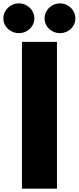

<svg xmlns="http://www.w3.org/2000/svg" viewBox="-50 -1062 470 1146"><path d="M400 -952C400 -1003 357 -1042 308 -1042C259 -1042 216 -1003 216 -952C216 -901 260 -864 308 -864C356 -864 400 -901 400 -952ZM155 -952C155 -1003 112 -1042 63 -1042C13 -1042 -30 -1003 -30 -952C-30 -901 14 -864 63 -864C111 -864 155 -901 155 -952ZM81 -812V64H290V-812Z"/></svg>

Font: LINE Seed JP_OTF ExtraBold
Style: Regular
Weight: 800
Designer: LY Corporation & Fontrix & Fontworks
Version: Version 1.013